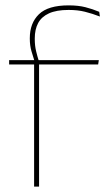

<svg xmlns="http://www.w3.org/2000/svg" viewBox="-20 -695 416 715"><path d="M235.5 -675Q271.5 -675 298 -668.2Q324.5 -661.5 349.5 -651L352 -633.5Q323.5 -644.5 296.5 -651.2Q269.5 -658 235.5 -658Q190 -658 162.2 -645.2Q134.5 -632.5 122 -609Q109.5 -585.5 109.5 -552V-549Q109.5 -525 114.5 -504.2Q119.5 -483.5 125 -466.5L108.5 -464V-467.5Q103.5 -482.5 97.2 -504.2Q91 -526 91 -550.5V-553Q91 -609 125 -642Q159 -675 235.5 -675ZM125.5 0H107V-460H125.5ZM345.5 -455H14V-471H114H120H348Z"/></svg>

Font: Anek Devanagari Medium Thin
Style: Regular
Weight: 250
Version: Version 1.003